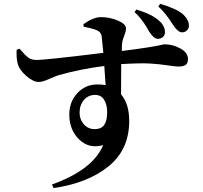

<svg xmlns="http://www.w3.org/2000/svg" viewBox="-20 -877 1040 986"><path d="M793 -843.8 802.7 -857.4Q890.6 -831.1 921.9 -801.8Q950.2 -774.4 950.2 -745.1Q950.2 -730.5 939.9 -720.7Q929.7 -710.9 915 -710.9Q894.5 -710.9 870.1 -747.1Q832 -808.6 793 -843.8ZM670.9 -815.4 680.7 -828.1Q763.7 -802.7 797.9 -769.5Q827.1 -744.1 827.1 -711.9Q827.1 -696.3 816.9 -687Q806.6 -677.7 790 -677.7Q769.5 -677.7 746.1 -714.8Q744.1 -718.8 733.9 -735.8Q723.6 -752.9 717.8 -761.2Q711.9 -769.5 699.2 -785.2Q686.5 -800.8 670.9 -815.4ZM465.8 -213.9Q500 -213.9 515.1 -235.4Q530.3 -256.8 530.3 -300.8Q530.3 -339.8 514.6 -364.7Q499 -389.6 468.8 -389.6Q433.6 -389.6 411.1 -363.8Q388.7 -337.9 388.7 -297.9Q388.7 -263.7 410.6 -238.8Q432.6 -213.9 465.8 -213.9ZM410.2 -739.3 408.2 -752.9Q460.9 -789.1 498 -789.1Q543 -789.1 585 -771.5Q627 -753.9 627 -730.5Q627 -715.8 617.7 -692.4Q608.4 -668.9 607.4 -658.2Q605.5 -640.6 605.5 -615.2Q685.5 -625 737.3 -633.3Q789.1 -641.6 804.7 -645.5Q820.3 -649.4 825.2 -649.4Q868.2 -649.4 906.7 -627.9Q945.3 -606.4 945.3 -574.2Q945.3 -550.8 932.6 -543Q919.9 -535.2 894.5 -535.2Q882.8 -535.2 840.3 -541.5Q797.9 -547.9 750.5 -550.8Q703.1 -553.7 602.5 -547.9Q601.6 -499 601.6 -392.6Q643.6 -343.8 643.6 -255.9Q643.6 -108.4 537.1 -22.5Q430.7 63.5 254.9 88.9L247.1 70.3Q457 -4.9 509.8 -131.8Q437.5 -111.3 386.7 -160.6Q335.9 -210 335.9 -288.1Q335.9 -354.5 377.4 -398.9Q418.9 -443.4 480.5 -443.4Q505.9 -443.4 522.5 -439.5Q516.6 -516.6 515.6 -538.1Q392.6 -522.5 282.2 -491.2Q265.6 -486.3 231.9 -471.2Q198.2 -456.1 178.7 -456.1Q150.4 -456.1 114.7 -487.3Q79.1 -518.6 71.3 -548.8Q63.5 -574.2 65.4 -621.1L80.1 -627Q110.4 -591.8 126 -580.6Q141.6 -569.3 166 -569.3Q199.2 -567.4 510.7 -605.5Q504.9 -668.9 502 -691.4Q498 -712.9 477.5 -721.7Q455.1 -731.4 410.2 -739.3Z"/></svg>

Font: GenYoMin TW TTF Bold
Style: Regular
Weight: 700
Version: Version 1.300